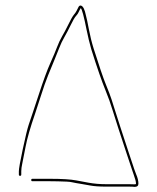

<svg xmlns="http://www.w3.org/2000/svg" viewBox="-20 -643 583 713"><path d="M54.5 10C57.5 10 59 8.3 59 5V-7C59 -15 60.2 -24.2 62.5 -34.5C64.8 -44.8 68.9 -65.7 74.8 -97C80.7 -128.4 92.6 -169.9 110.5 -221.5C116.2 -237.8 123.5 -260.3 132.5 -289C141.5 -317.7 150.2 -342.3 158.5 -363C166.8 -383.7 174.5 -402.3 181.5 -419C188.5 -435.7 194.7 -451 200 -465C205.3 -479 211.7 -492.3 219 -505C226.3 -517.7 234.2 -532.7 242.7 -550.2C251.1 -567.6 257.7 -578.9 262.5 -584C266.8 -588.7 270 -593.3 272 -598C274 -602.7 276.7 -607.7 280 -613C284.5 -608.5 291.7 -581.7 301.5 -532.5C306.5 -507.5 312.3 -483.3 319 -460C340.5 -391.6 358.2 -340.6 372 -307C381.9 -283 390.9 -257.7 399 -231C403.7 -215.7 410.3 -194.7 419 -168C427.7 -141.3 434.3 -121 439 -107C443.7 -93 448 -79.8 452 -67.5C456 -55.2 459.5 -44.7 462.5 -36C465.5 -27.3 468.2 -19.3 470.5 -12C472.8 -4.7 475 1.7 477 7C482.3 21.2 485 31.9 485 39C485 41 482.8 41.8 478.5 41.5C474.2 41.2 467.7 41 459 41H374C351.2 41 329.5 39.2 309 35.5C299.7 33.8 284.5 31 263.5 27C242.5 23 210.3 21 167 21H100C97.3 21 96 22.5 96 25.5C96 28.5 97.3 30 100 30H167C183.7 30 204 30.5 228 31.5C236 31.8 243.1 32.7 249.4 34.2C255.6 35.7 267.3 37.8 284.5 40.5C290.8 41.5 301.2 43.3 315.6 46C330 48.7 349.5 50 374 50H459C467.7 50 474.7 50.3 480 51C489.3 51 494 47 494 39C494 28.6 491.2 16.9 485.5 4C483.2 -1.3 480.8 -7.7 478.5 -15C476.2 -22.3 473.5 -30.3 470.5 -39C467.5 -47.7 464 -58.2 460 -70.5C456 -82.8 451.7 -96 447 -110C442.3 -124 435.7 -144.3 427 -171C418.3 -197.7 411.7 -218.5 407 -233.5C402.3 -248.5 398 -262.2 394 -274.5C390 -286.8 383 -305.3 373 -329.8C363 -354.4 348 -398.5 328 -462C320.7 -485.3 314.7 -509.5 310 -534.5C305.3 -559.5 301.7 -576.7 299 -586C294.7 -607.3 288.9 -619.3 281.5 -622C277.8 -623.3 274.7 -622 272 -618L264.5 -603C262.2 -598.3 258.6 -593.2 253.8 -587.5C249.1 -581.8 241.1 -567.4 230 -544.5C224.7 -533.5 218.3 -521.7 211 -509C203.7 -496.3 197.3 -482.8 192 -468.5C186.7 -454.2 178.2 -434.1 166.7 -408.4C155.1 -382.6 140.9 -343.8 124 -292C114.7 -263.3 107.3 -241.2 102 -225.5C96.7 -209.8 91.5 -194.5 86.5 -179.5C81.5 -164.5 74.2 -134.3 64.5 -88.8C54.8 -43.4 50 -16.1 50 -7V5C50 8.3 51.5 10 54.5 10Z"/></svg>

Font: Proton
Style: Lit
Weight: 500
Version: Version 1.017